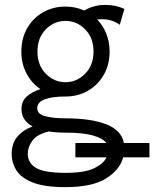

<svg xmlns="http://www.w3.org/2000/svg" viewBox="-20 -543 632 786"><path d="M67.4 -332Q67.4 -385.7 91.1 -427.2Q114.7 -468.8 155.8 -492.4Q196.8 -516.1 248 -516.1Q289.1 -516.1 324.7 -500Q343.3 -510.7 364.3 -516.8Q385.3 -522.9 411.1 -522.9Q455.1 -522.9 489.3 -506.3L470.2 -441.4Q439.9 -464.4 396 -464.4Q386.2 -464.4 377.9 -463.4Q401.4 -439 415 -405.3Q428.7 -371.6 428.7 -332Q428.7 -278.8 405 -237.1Q381.3 -195.3 340.3 -171.6Q299.3 -147.9 248 -147.9Q192.4 -147.9 162.4 -136Q132.3 -124 132.3 -100.1Q132.3 -76.2 165 -67.4Q197.8 -58.6 248 -58.6Q351.6 -58.6 414.3 -34.4Q477.1 -10.3 487.3 42.5H591.8V101.1H484.4Q470.2 153.3 413.1 188.2Q356 223.1 248 223.1Q163.6 223.1 115.5 204.6Q67.4 186 47.6 155Q27.8 124 27.8 86.4Q27.8 44.9 50.5 17.3Q73.2 -10.3 113.3 -25.4Q67.9 -50.3 67.9 -96.7Q67.9 -128.9 90.1 -148.4Q112.3 -168 145.5 -178.2Q109.9 -202.1 88.6 -242.2Q67.4 -282.2 67.4 -332ZM133.3 -332Q133.3 -275.9 167.5 -241.2Q201.7 -206.5 248 -206.5Q294.4 -206.5 328.6 -241.2Q362.8 -275.9 362.8 -332Q362.8 -388.2 328.6 -422.9Q294.4 -457.5 248 -457.5Q201.7 -457.5 167.5 -422.9Q133.3 -388.2 133.3 -332ZM288.6 42.5H415.5Q400.9 22.9 360.1 11.5Q319.3 0 248 0Q210 0 179.7 -4.9Q131.8 6.8 112.8 32.5Q93.8 58.1 93.8 86.4Q93.8 124 127.4 144.3Q161.1 164.6 248 164.6Q326.2 164.6 365 146Q403.8 127.4 416 101.1H288.6Z"/></svg>

Font: Giphurs Light
Style: Regular
Weight: 300
Version: Version 0.920; ttfautohint (v1.8.4.7-5d5b)